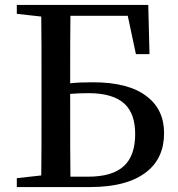

<svg xmlns="http://www.w3.org/2000/svg" viewBox="-20 -757 721 777"><path d="M344 0C446 0 523 -21 575 -63C621 -100 644 -152 644 -218C644 -281 621 -331 575 -366C526 -405 453 -424 356 -424C321 -424 291 -423 264 -420C264 -541 264 -632 265 -693H497L530 -538H585L580 -737H48V-701L147 -690C148 -625 148 -528 148 -397V-348C148 -213 148 -113 147 -47L48 -36V0ZM265 -42C264 -109 264 -211 264 -348V-377C287 -379 312 -380 339 -380C406 -380 454 -365 485 -336C513 -309 527 -269 527 -215C527 -98 468 -42 336 -42Z"/></svg>

Font: AllPunType SemiBold
Style: Regular
Weight: 600
Version: 1.0